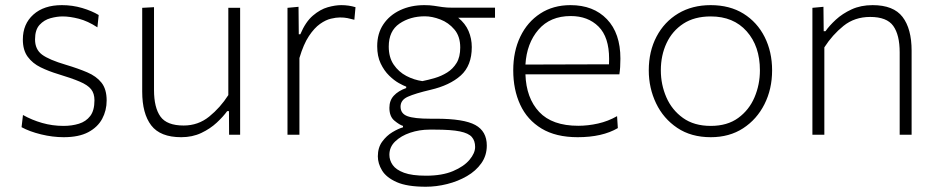

<svg xmlns="http://www.w3.org/2000/svg" viewBox="-20 -525 3656 748"><path d="M228 9.5Q185 9.5 140 -1.5Q95 -12.5 64 -29.5L69.5 -77Q104 -57.5 144.2 -46Q184.5 -34.5 227.5 -34.5Q260 -34.5 287.5 -43Q315 -51.5 331.5 -73Q348 -94.5 348 -134.5Q348 -161 334.8 -177.5Q321.5 -194 290.2 -207.2Q259 -220.5 206 -236.5Q169.5 -247.5 138.2 -262.8Q107 -278 88 -303.8Q69 -329.5 69 -371Q69 -431.5 110 -468.2Q151 -505 221 -505Q262.5 -505 300.2 -493.8Q338 -482.5 364.5 -466.5L359.5 -418.5Q322 -443 287 -452Q252 -461 224 -461Q202 -461 177 -454.2Q152 -447.5 134.2 -428.2Q116.5 -409 116.5 -371.5Q116.5 -332.5 143.8 -312.2Q171 -292 237 -272.5Q284 -258.5 319.8 -243.2Q355.5 -228 375.5 -202.8Q395.5 -177.5 395.5 -133.5Q395.5 -94.5 378 -62Q360.5 -29.5 323.8 -10Q287 9.5 228 9.5Z M686 9.5Q604.5 9.5 569.2 -36.5Q534 -82.5 534 -168V-494.5L580 -497V-174.5Q580 -106 605 -71Q630 -36 695.5 -36Q752 -36 795 -70.8Q838 -105.5 869.5 -154.5V-494.5H915.5V0H872.5L872 -92H865Q849.5 -70.5 824.2 -47Q799 -23.5 764.2 -7Q729.5 9.5 686 9.5Z M1100 0V-494.5L1143 -498.5L1144 -391.5H1150Q1170.5 -440 1199 -464.2Q1227.5 -488.5 1256.8 -496.8Q1286 -505 1309.5 -505Q1338.5 -505 1365 -497L1360.5 -448Q1346 -452 1333.5 -454.5Q1321 -457 1304 -457Q1289.5 -457 1269.2 -452.2Q1249 -447.5 1226.8 -431.8Q1204.5 -416 1183.5 -384.5Q1162.5 -353 1146.5 -299V0Z M1639 202.5Q1566 202.5 1525.5 184.5Q1485 166.5 1468.5 139.2Q1452 112 1452 84Q1452 50 1469 26.8Q1486 3.5 1509 -10.2Q1532 -24 1550 -29V-34.5Q1536.5 -38.5 1516.8 -54.8Q1497 -71 1497 -105Q1497 -133.5 1514.2 -152.2Q1531.5 -171 1562.5 -182V-187.5Q1552.5 -191 1534 -201.2Q1515.5 -211.5 1496 -230.5Q1476.5 -249.5 1463 -277.8Q1449.5 -306 1449.5 -345Q1449.5 -394.5 1473.5 -430.2Q1497.5 -466 1539.2 -485.5Q1581 -505 1633 -505Q1654.5 -505 1670.5 -502.5Q1686.5 -500 1703.5 -497.5Q1720.5 -495 1745 -495H1908.5V-456H1765Q1793 -433.5 1805.5 -404Q1818 -374.5 1818 -341.5Q1818 -269.5 1775.2 -231Q1732.5 -192.5 1657 -175Q1597.5 -161 1569 -148.2Q1540.5 -135.5 1540.5 -109.5Q1540.5 -82.5 1567 -72.5Q1593.5 -62.5 1656.5 -62.5H1679Q1787 -62.5 1831.8 -38Q1876.5 -13.5 1876.5 42Q1876.5 81 1855.2 111Q1834 141 1799 161.2Q1764 181.5 1722 192Q1680 202.5 1639 202.5ZM1625.5 -209Q1648 -213.5 1673.8 -221Q1699.5 -228.5 1722 -242.5Q1744.5 -256.5 1758.8 -279.8Q1773 -303 1773 -340Q1773 -383.5 1750.2 -410.2Q1727.5 -437 1695.5 -449.2Q1663.5 -461.5 1635 -461.5Q1578 -461.5 1536.2 -433Q1494.5 -404.5 1494.5 -343.5Q1494.5 -301.5 1513.8 -273.2Q1533 -245 1563 -229.2Q1593 -213.5 1625.5 -209ZM1640 159.5Q1702.5 159.5 1745 141.5Q1787.5 123.5 1809.2 97.5Q1831 71.5 1831 47.5Q1831 23.5 1818.2 8.8Q1805.5 -6 1771.8 -13Q1738 -20 1674 -20H1653.5Q1614 -20 1578.2 -8Q1542.5 4 1519.8 25.8Q1497 47.5 1497 78Q1497 99.5 1510 118Q1523 136.5 1554 148Q1585 159.5 1640 159.5Z M2230.5 9.5Q2145.5 9.5 2089.8 -24.2Q2034 -58 2006.8 -116.8Q1979.5 -175.5 1979.5 -251Q1979.5 -325 2007 -382.2Q2034.5 -439.5 2084.8 -472.2Q2135 -505 2202.5 -505Q2292 -505 2344.5 -450.2Q2397 -395.5 2397 -296.5Q2397 -261 2393 -235.5H2027Q2030 -143 2080.5 -89Q2131 -35 2233 -35Q2271 -35 2310 -43.8Q2349 -52.5 2384 -72.5L2387 -26Q2326.5 9.5 2230.5 9.5ZM2203.5 -462.5Q2123.5 -462.5 2077.8 -409.5Q2032 -356.5 2027 -273.5L2352.5 -274.5Q2353 -283.5 2353 -295.5Q2353 -380.5 2311.8 -421.5Q2270.5 -462.5 2203.5 -462.5Z M2749 9.5Q2672.5 9.5 2618.5 -26.8Q2564.5 -63 2536 -122.5Q2507.5 -182 2507.5 -251Q2507.5 -325 2537.8 -382.5Q2568 -440 2622.2 -472.5Q2676.5 -505 2748.5 -505Q2823 -505 2876.5 -471.8Q2930 -438.5 2959 -380.8Q2988 -323 2988 -251Q2988 -178 2958.2 -119Q2928.5 -60 2875 -25.2Q2821.5 9.5 2749 9.5ZM2749 -34.5Q2813.5 -34.5 2856 -65.5Q2898.5 -96.5 2919.5 -146Q2940.5 -195.5 2940.5 -251Q2940.5 -345 2889 -403Q2837.5 -461 2749 -461Q2685.5 -461 2642.2 -432.8Q2599 -404.5 2576.8 -357Q2554.5 -309.5 2554.5 -251Q2554.5 -195.5 2576 -146Q2597.5 -96.5 2640.8 -65.5Q2684 -34.5 2749 -34.5Z M3145 0V-494.5L3188 -498.5L3189 -403.5H3196Q3211 -425 3236.5 -448.5Q3262 -472 3297.8 -488.5Q3333.5 -505 3379.5 -505Q3461 -505 3496.2 -459Q3531.5 -413 3531.5 -327.5V0H3485V-321Q3485 -389 3460 -424Q3435 -459 3370 -459Q3309.5 -459 3266.2 -424.2Q3223 -389.5 3191.5 -340.5V0Z"/></svg>

Font: Heraclito ExtraLight
Style: Regular
Weight: 200
Designer: Kostas Bartsokas (font) & Cristiano Sobral (main changes)
Foundry: Kostas Bartsokas (font) & Cristiano Sobral (main changes)
Version: Version 1.00;July 8, 2020;FontCreator 13.0.0.2655 64-bit